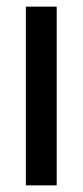

<svg xmlns="http://www.w3.org/2000/svg" viewBox="-20 -559 249 579"><path d="M58 -539H151V0H58Z"/></svg>

Font: Eudoxus Sans Medium
Style: Regular
Weight: 500
Designer: Stijn de Vries
Foundry: tokotype
Version: Version 2.005